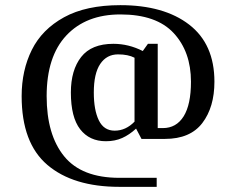

<svg xmlns="http://www.w3.org/2000/svg" viewBox="-20 -645 918 745"><path d="M812 -328Q812 -229 765 -167.5Q718 -106 620 -106H529L508 -146Q482 -122 454 -109.5Q426 -97 391 -97Q327 -97 291 -143.5Q255 -190 255 -286Q255 -373 295 -424Q335 -475 420 -475Q479 -475 534 -447L554 -475H592V-148H612Q664 -148 692.5 -193.5Q721 -239 721 -328Q721 -444 654 -516.5Q587 -589 447 -589Q314 -589 237.5 -507.5Q161 -426 161 -272Q161 -122 229 -38.5Q297 45 443 45H588V80H443Q264 80 164 -5Q64 -90 64 -272Q64 -372 103.5 -451.5Q143 -531 228.5 -578Q314 -625 447 -625Q616 -625 714 -549.5Q812 -474 812 -328ZM502 -421Q477 -434 438 -434Q394 -434 369 -397Q344 -360 344 -286Q344 -218 363.5 -178Q383 -138 425 -138Q468 -138 502 -173Z"/></svg>

Font: Arya
Style: Regular
Weight: 400
Designer: Eduardo Rodriguez Tunni, Modular Infotech
Foundry: Eduardo Rodriguez Tunni, Modular Infotech
Version: Version 1.002